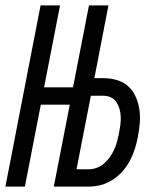

<svg xmlns="http://www.w3.org/2000/svg" viewBox="-23 -690 593 710"><path d="M-3 0 127 -670H199L140 -367H247L306 -670H378L326 -401H359Q385 -401 409 -394Q433 -387 450.5 -371.5Q468 -356 478 -334Q488 -312 492 -287.5Q496 -263 494 -237Q492 -211 487 -185Q483 -163 476 -140.5Q469 -118 458 -97Q447 -76 430.5 -57Q414 -38 393.5 -25Q373 -12 350.5 -6Q328 0 305 0H176L235 -303H128L69 0ZM305 -64Q320 -64 335 -69.5Q350 -75 362 -85.5Q374 -96 383.5 -109.5Q393 -123 399.5 -137.5Q406 -152 410 -167Q414 -182 417 -197Q420 -212 422 -227.5Q424 -243 423.5 -258Q423 -273 419 -287Q415 -301 407.5 -312.5Q400 -324 387 -330Q374 -336 358 -336H313L260 -64Z"/></svg>

Font: Lode
Style: Italic
Weight: 400
Italic angle: -11°
Monospace: yes
Designer: Belleve Invis
Foundry: Belleve Invis
Version: Version 29.2.0; ttfautohint (v1.8.3)